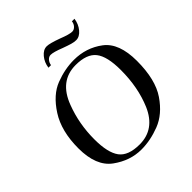

<svg xmlns="http://www.w3.org/2000/svg" viewBox="-208 -911 1065 1065"><g transform="rotate(-45 324.5 -378.5)"><path d="M50 -242Q50 -377 106 -464Q162 -551 235 -579Q308 -607 379 -607Q475 -607 549 -551.5Q623 -496 623 -356Q623 -209 567.5 -128Q512 -47 438 -18.5Q364 10 293 10Q205 10 127.5 -46.5Q50 -103 50 -242ZM478 -139Q524 -247 524 -383Q524 -490 488.5 -535Q453 -580 366 -580Q240 -580 189 -443Q148 -335 148 -215Q148 -110 182.5 -63.5Q217 -17 306 -17Q425 -17 478 -139ZM383 -697Q330 -718 308 -718Q294 -718 283 -706Q272 -694 269 -676H249Q254 -713 276.5 -740Q299 -767 326 -767Q349 -767 409 -745Q462 -724 484 -724Q498 -724 509.5 -736Q521 -748 523 -766H543Q538 -729 515.5 -702Q493 -675 466 -675Q451 -675 432 -680.5Q413 -686 383 -697Z"/></g></svg>

Font: Unna
Style: Italic
Weight: 400
Italic angle: -8.05°
Designer: Jorge de Buen Unna
Foundry: Omnibus-Type
Version: Version 2.008